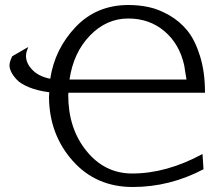

<svg xmlns="http://www.w3.org/2000/svg" viewBox="-20 -731 871 768"><path d="M18 -470Q18 -484 29 -506L93 -543L87 -526Q84 -517 84 -507Q84 -478 109.5 -451.5Q135 -425 181 -416Q199 -535 282.5 -623Q366 -711 494 -711Q536 -711 575.5 -702.5Q615 -694 657 -670Q699 -646 729.5 -608.5Q760 -571 780 -507Q800 -443 800 -360H254Q253 -357 253 -350Q253 -217 326 -127Q399 -37 509 -37Q646 -37 790 -115L794 -54Q659 17 511 17Q364 17 271 -87.5Q178 -192 176 -340Q176 -344 176.5 -351Q177 -358 177 -362Q130 -368 96 -382Q62 -396 46.5 -413Q31 -430 24.5 -444Q18 -458 18 -470ZM258 -413H726Q725 -416 722 -437Q719 -458 717 -469Q698 -555 638 -606Q578 -657 493 -657Q406 -657 340 -589Q274 -521 258 -413Z"/></svg>

Font: Coval
Style: ExtraLight
Weight: 250
Foundry: Context Ltd
Version: Version 001.000